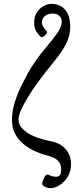

<svg xmlns="http://www.w3.org/2000/svg" viewBox="-20 -745 388 995"><path d="M243 230Q220 230 203 217Q194 209 204 187Q216 153 232 161Q250 171 272 171Q297 171 297 134Q297 105 280 87.5Q263 70 222 60Q194 53 162.5 39Q131 25 103.5 3Q76 -19 59 -50Q42 -81 42 -122Q42 -169 56.5 -215Q71 -261 90.5 -300Q110 -339 124 -365Q143 -399 167 -433Q191 -467 220 -501Q252 -539 276 -572Q300 -605 300 -633Q300 -652 286.5 -663.5Q273 -675 253 -675Q229 -675 213 -662Q197 -649 197 -629Q197 -610 222 -583Q227 -579 220.5 -570Q214 -561 205 -555.5Q196 -550 191 -554Q177 -567 167 -584Q157 -601 157 -628Q157 -660 171.5 -681.5Q186 -703 206.5 -714Q227 -725 245 -725Q292 -725 318 -694Q344 -663 344 -608Q344 -568 329 -532.5Q314 -497 285.5 -459Q257 -421 216 -371Q196 -346 172 -312.5Q148 -279 126 -243.5Q104 -208 90 -177Q76 -146 76 -126Q76 -88 119.5 -58.5Q163 -29 247 -12Q294 -3 321 28.5Q348 60 348 107Q348 144 330.5 171.5Q313 199 289 214.5Q265 230 243 230Z"/></svg>

Font: Junicode
Style: Italic
Weight: 400
Italic angle: -11°
Designer: Peter S. Baker
Version: Version 2.100; ttfautohint (v1.8.4)